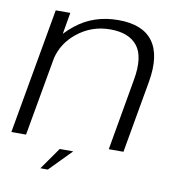

<svg xmlns="http://www.w3.org/2000/svg" viewBox="-82 -672 834 889"><g transform="rotate(10 335.0 -227.0)"><path d="M5 0 109.5 -590.5H178L160.5 -489Q179.5 -510 205 -530Q288.5 -596.5 404 -596.5Q518.5 -596.5 566.2 -531.5Q614 -466.5 592 -340L532 0H463L522 -337Q541.5 -447 502 -497.2Q462.5 -547.5 374.5 -547.5Q286 -547.5 218.5 -492.5Q158 -444 140 -371.5L74 0ZM166.4 141.9 239.2 38.5H302.7L201.4 141.9Z"/></g></svg>

Font: Anybody ExtraExpanded Light
Style: Italic
Weight: 300
Width: 8
Italic angle: -10°
Designer: Tyler Finck
Foundry: Etcetera Type Company
Version: Version 1.010; ttfautohint (v1.8.3) -l 8 -r 50 -G 200 -x 14 